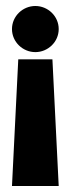

<svg xmlns="http://www.w3.org/2000/svg" viewBox="-20 -621 236 641"><path d="M20 0H176L155 -423H41ZM20 -524C20 -481 56 -447 98 -447C140 -447 176 -481 176 -524C176 -567 140 -601 98 -601C56 -601 20 -567 20 -524Z"/></svg>

Font: Charger Sport
Style: Ult
Weight: 1000
Designer: Jasper
Foundry: Cannot Into Space Fonts
Version: Version 1.1